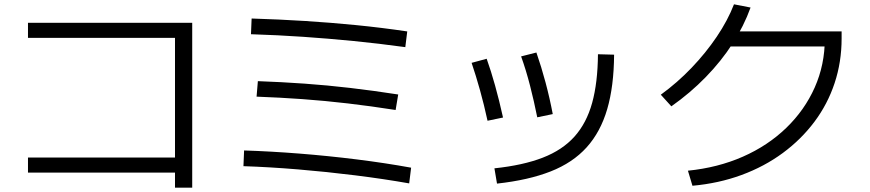

<svg xmlns="http://www.w3.org/2000/svg" viewBox="-20 -829 4040 892"><path d="M793 43V-27H110V-97H793V-653H110V-723H873V43Z M1881 23Q1762 2 1629.5 -14.5Q1497 -31 1364.5 -42Q1232 -53 1111 -57L1114 -130Q1238 -126 1371 -115.5Q1504 -105 1636.5 -88.5Q1769 -72 1890 -50ZM1818 -318Q1703 -336 1596 -348.5Q1489 -361 1385 -368.5Q1281 -376 1172 -380L1178 -452Q1289 -448 1394.5 -440.5Q1500 -433 1607 -420.5Q1714 -408 1830 -390ZM1863 -610Q1739 -627 1622 -638.5Q1505 -650 1388.5 -658Q1272 -666 1146 -670L1149 -743Q1279 -739 1397.5 -731.5Q1516 -724 1633 -712.5Q1750 -701 1872 -683Z M2277 -47Q2410 -61 2501.5 -96.5Q2593 -132 2649 -194.5Q2705 -257 2731 -351Q2757 -445 2758 -577L2833 -575Q2832 -428 2801 -322Q2770 -216 2705.5 -144.5Q2641 -73 2538 -32.5Q2435 8 2289 24ZM2245 -268Q2229 -342 2210 -410Q2191 -478 2171 -537L2241 -556Q2261 -500 2280 -432Q2299 -364 2317 -283ZM2476 -284Q2461 -359 2442.5 -431Q2424 -503 2401 -567L2472 -585Q2495 -519 2514.5 -446Q2534 -373 2548 -299Z M3176 -36Q3315 -50 3431 -101Q3547 -152 3632.5 -234.5Q3718 -317 3765 -422.5Q3812 -528 3812 -650L3845 -613H3350V-683H3890V-650Q3890 -541 3857.5 -443Q3825 -345 3763.5 -263Q3702 -181 3616.5 -118Q3531 -55 3425 -16Q3319 23 3197 34ZM3050 -389Q3127 -445 3193 -514Q3259 -583 3310 -658.5Q3361 -734 3390 -809L3467 -794Q3436 -708 3383.5 -626.5Q3331 -545 3259 -471Q3187 -397 3099 -335Z"/></svg>

Font: M PLUS 1
Style: Regular
Weight: 400
Designer: Coji Morishita
Foundry: UNDERFOREST DESIGN
Version: Version 1.001